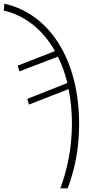

<svg xmlns="http://www.w3.org/2000/svg" viewBox="-99 -785 504 1041"><path d="M228 236H268C304 140 330 27 330 -113C330 -456 174 -709 -75 -765L-79 -728C41 -700 136 -620 199 -508L-3 -429L6 -398L215 -478C236 -435 254 -387 266 -335L49 -249L58 -218L273 -302C285 -243 291 -178 291 -114C291 18 265 138 228 236Z"/></svg>

Font: Noto Sans Condensed ExtraLight
Style: Regular
Weight: 200
Width: 3
Designer: Monotype Design Team
Foundry: Monotype Imaging Inc.
Version: Version 2.013